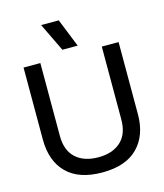

<svg xmlns="http://www.w3.org/2000/svg" viewBox="-133 -1012 962 1126"><g transform="rotate(-15 348.5 -449.0)"><path d="M224 -913H331L400 -741H307ZM60 -261V-699H162V-257Q162 -168 212 -122.5Q262 -77 349 -77Q435 -77 485 -122.5Q535 -168 535 -257V-699H637V-261Q637 -133 564 -59Q491 15 349 15Q206 15 133 -58.5Q60 -132 60 -261Z"/></g></svg>

Font: Prompt
Style: Regular
Weight: 400
Designer: Katatrad Team
Foundry: CadsonDemak
Version: Version 1.001